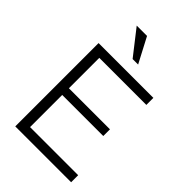

<svg xmlns="http://www.w3.org/2000/svg" viewBox="-274 -1052 1157 1157"><g transform="rotate(45 304.5 -473.5)"><path d="M566 -60V0H90V-710H557V-650H156V-391H506V-334H156V-60ZM266 -947 350 -787H303L178 -947Z"/></g></svg>

Font: Rising Sun Light
Style: Regular
Weight: 300
Designer: Matt McInerney, Pablo Impallari, Rodrigo Fuenzalida (Raleway font), Stephen Hutchings (Greek), Cristiano Sobral (main ch
Foundry: The Rising Sun Project Authors
Version: Version 4.327; ttfautohint (v1.8.4.7-5d5b-dirty)